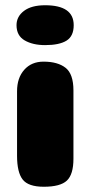

<svg xmlns="http://www.w3.org/2000/svg" viewBox="-20 -712 345 732"><path d="M43 -616Q43 -649 71.5 -670.5Q100 -692 152 -692Q261 -692 261 -616Q261 -574 233.5 -557Q206 -540 152 -540Q105 -540 74 -558Q43 -576 43 -616ZM260 -107Q260 -47 235 -23.5Q210 0 147 0Q88 0 66.5 -27.5Q45 -55 45 -118V-364Q45 -415 72.5 -446Q100 -477 146 -477Q200 -477 230 -453.5Q260 -430 260 -367Z"/></svg>

Font: Coiny
Style: Regular
Weight: 400
Version: Version 001.001